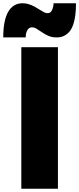

<svg xmlns="http://www.w3.org/2000/svg" viewBox="-81 -1160 487 1180"><path d="M50 0V-870H275V0ZM77 -930H-61Q-61 -1035 -30.5 -1087.5Q0 -1140 57 -1140Q77 -1140 93.5 -1135Q110 -1130 132 -1119Q146 -1111 161 -1101.5Q176 -1092 189 -1085Q201 -1079 211 -1079Q217 -1079 222.5 -1081Q228 -1083 234 -1090Q238 -1096 240.5 -1101.5Q243 -1107 246 -1120Q248 -1129 248 -1140H386Q386 -1101 382 -1067.5Q378 -1034 368 -1006Q358 -979 343.5 -963Q329 -947 311 -939Q293 -930 267 -930Q239 -930 217 -939.5Q195 -949 178 -961Q160 -973 145 -982.5Q130 -992 116 -992Q97 -992 87 -974.5Q77 -957 77 -930Z"/></svg>

Font: Boldonse
Style: Regular
Weight: 400
Designer: Universitype Foundry
Foundry: Universitype Foundry
Version: Version 1.000; ttfautohint (v1.8.4.7-5d5b)